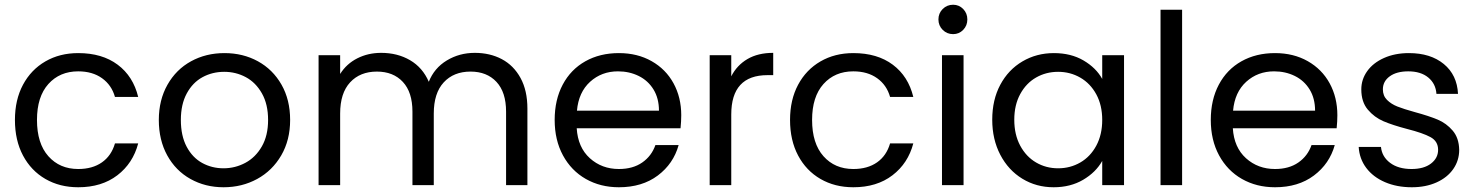

<svg xmlns="http://www.w3.org/2000/svg" viewBox="-20 -781 6227 810"><path d="M43 -275Q43 -360 77 -423.5Q111 -487 171.5 -522Q232 -557 310 -557Q411 -557 476.5 -508Q542 -459 563 -372H465Q451 -422 410.5 -451Q370 -480 310 -480Q232 -480 184 -426.5Q136 -373 136 -275Q136 -176 184 -122Q232 -68 310 -68Q370 -68 410 -96Q450 -124 465 -176H563Q541 -92 475 -41.5Q409 9 310 9Q232 9 171.5 -26Q111 -61 77 -125Q43 -189 43 -275Z M923 9Q846 9 783.5 -26Q721 -61 685.5 -125.5Q650 -190 650 -275Q650 -359 686.5 -423.5Q723 -488 786 -522.5Q849 -557 927 -557Q1005 -557 1068 -522.5Q1131 -488 1167.5 -424Q1204 -360 1204 -275Q1204 -190 1166.5 -125.5Q1129 -61 1065 -26Q1001 9 923 9ZM923 -71Q972 -71 1015 -94Q1058 -117 1084.5 -163Q1111 -209 1111 -275Q1111 -341 1085 -387Q1059 -433 1017 -455.5Q975 -478 926 -478Q876 -478 834.5 -455.5Q793 -433 768 -387Q743 -341 743 -275Q743 -208 767.5 -162Q792 -116 833 -93.5Q874 -71 923 -71Z M1983 -558Q2047 -558 2097 -531.5Q2147 -505 2176 -452Q2205 -399 2205 -323V0H2115V-310Q2115 -392 2074.5 -435.5Q2034 -479 1965 -479Q1894 -479 1852 -433.5Q1810 -388 1810 -302V0H1720V-310Q1720 -392 1679.5 -435.5Q1639 -479 1570 -479Q1499 -479 1457 -433.5Q1415 -388 1415 -302V0H1324V-548H1415V-469Q1442 -512 1487.5 -535Q1533 -558 1588 -558Q1657 -558 1710 -527Q1763 -496 1789 -436Q1812 -494 1865 -526Q1918 -558 1983 -558Z M2854 -295Q2854 -269 2851 -240H2413Q2418 -159 2468.5 -113.5Q2519 -68 2591 -68Q2650 -68 2689.5 -95.5Q2729 -123 2745 -169H2843Q2821 -90 2755 -40.5Q2689 9 2591 9Q2513 9 2451.5 -26Q2390 -61 2355 -125.5Q2320 -190 2320 -275Q2320 -360 2354 -424Q2388 -488 2449.5 -522.5Q2511 -557 2591 -557Q2669 -557 2729 -523Q2789 -489 2821.5 -429.5Q2854 -370 2854 -295ZM2760 -314Q2760 -366 2737 -403.5Q2714 -441 2674.5 -460.5Q2635 -480 2587 -480Q2518 -480 2469.5 -436Q2421 -392 2414 -314Z M3065 -459Q3089 -506 3133.5 -532Q3178 -558 3242 -558V-464H3218Q3065 -464 3065 -298V0H2974V-548H3065Z M3313 -275Q3313 -360 3347 -423.5Q3381 -487 3441.5 -522Q3502 -557 3580 -557Q3681 -557 3746.5 -508Q3812 -459 3833 -372H3735Q3721 -422 3680.5 -451Q3640 -480 3580 -480Q3502 -480 3454 -426.5Q3406 -373 3406 -275Q3406 -176 3454 -122Q3502 -68 3580 -68Q3640 -68 3680 -96Q3720 -124 3735 -176H3833Q3811 -92 3745 -41.5Q3679 9 3580 9Q3502 9 3441.5 -26Q3381 -61 3347 -125Q3313 -189 3313 -275Z M4001 -637Q3975 -637 3957 -655Q3939 -673 3939 -699Q3939 -725 3957 -743Q3975 -761 4001 -761Q4026 -761 4043.5 -743Q4061 -725 4061 -699Q4061 -673 4043.5 -655Q4026 -637 4001 -637ZM4045 -548V0H3954V-548Z M4166 -276Q4166 -360 4200 -423.5Q4234 -487 4293.5 -522Q4353 -557 4426 -557Q4498 -557 4551 -526Q4604 -495 4630 -448V-548H4722V0H4630V-102Q4603 -54 4549.5 -22.5Q4496 9 4425 9Q4352 9 4293 -27Q4234 -63 4200 -128Q4166 -193 4166 -276ZM4630 -275Q4630 -337 4605 -383Q4580 -429 4537.5 -453.5Q4495 -478 4444 -478Q4393 -478 4351 -454Q4309 -430 4284 -384Q4259 -338 4259 -276Q4259 -213 4284 -166.5Q4309 -120 4351 -95.5Q4393 -71 4444 -71Q4495 -71 4537.5 -95.5Q4580 -120 4605 -166.5Q4630 -213 4630 -275Z M4967 -740V0H4876V-740Z M5622 -295Q5622 -269 5619 -240H5181Q5186 -159 5236.5 -113.5Q5287 -68 5359 -68Q5418 -68 5457.5 -95.5Q5497 -123 5513 -169H5611Q5589 -90 5523 -40.5Q5457 9 5359 9Q5281 9 5219.5 -26Q5158 -61 5123 -125.5Q5088 -190 5088 -275Q5088 -360 5122 -424Q5156 -488 5217.5 -522.5Q5279 -557 5359 -557Q5437 -557 5497 -523Q5557 -489 5589.5 -429.5Q5622 -370 5622 -295ZM5528 -314Q5528 -366 5505 -403.5Q5482 -441 5442.5 -460.5Q5403 -480 5355 -480Q5286 -480 5237.5 -436Q5189 -392 5182 -314Z M5936 9Q5873 9 5823 -12.5Q5773 -34 5744 -72.5Q5715 -111 5712 -161H5806Q5810 -120 5844.5 -94Q5879 -68 5935 -68Q5987 -68 6017 -91Q6047 -114 6047 -149Q6047 -185 6015 -202.5Q5983 -220 5916 -237Q5855 -253 5816.5 -269.5Q5778 -286 5750.5 -318.5Q5723 -351 5723 -404Q5723 -446 5748 -481Q5773 -516 5819 -536.5Q5865 -557 5924 -557Q6015 -557 6071 -511Q6127 -465 6131 -385H6040Q6037 -428 6005.5 -454Q5974 -480 5921 -480Q5872 -480 5843 -459Q5814 -438 5814 -404Q5814 -377 5831.5 -359.5Q5849 -342 5875.5 -331.5Q5902 -321 5949 -308Q6008 -292 6045 -276.5Q6082 -261 6108.5 -230Q6135 -199 6136 -149Q6136 -104 6111 -68Q6086 -32 6040.5 -11.5Q5995 9 5936 9Z"/></svg>

Font: DVN-Poppins
Style: Regular
Weight: 400
Designer: Ninad Kale (Devanagari), Jonny Pinhorn (Latin)
Foundry: Indian Type Foundry
Version: 4.004